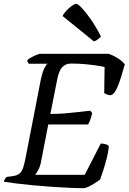

<svg xmlns="http://www.w3.org/2000/svg" viewBox="-30 -986 674 1006"><path d="M407 0Q376 0 332 -2Q288 -4 238.5 -7.5Q189 -11 140.5 -15.5Q92 -20 52.5 -25Q13 -30 -10 -34Q-8 -42 -3.5 -49Q1 -56 5 -59L35 -63Q59 -66 71.5 -76Q84 -86 91 -106.5Q98 -127 105 -164L184 -570Q192 -607 202 -627.5Q212 -648 219 -652H121Q119 -654 116 -659Q113 -664 113 -671Q120 -678 134 -685.5Q148 -693 161.5 -698.5Q175 -704 180 -704H540Q563 -696 587 -681Q611 -666 624 -649Q614 -613 603.5 -579.5Q593 -546 582 -522.5Q571 -499 559 -491Q549 -484 534.5 -489.5Q520 -495 516 -498L518 -635Q501 -639 473.5 -643Q446 -647 413 -650Q380 -653 344 -653Q319 -653 304 -641Q289 -629 281.5 -610.5Q274 -592 270 -571L234 -389Q275 -389 311 -392Q347 -395 380 -399Q413 -403 443 -406L453 -393Q448 -371 442 -355.5Q436 -340 431 -334H223L185 -139Q180 -113 170.5 -95.5Q161 -78 154 -70H414L498 -234Q514 -234 527.5 -229Q541 -224 540 -217Q538 -191 529.5 -158Q521 -125 511.5 -95Q502 -65 495 -46Q485 -38 468 -27Q451 -16 434.5 -8Q418 0 407 0ZM462 -769 298 -902Q305 -917 319.5 -932Q334 -947 348 -956.5Q362 -966 369 -966Q378 -966 398.5 -944.5Q419 -923 446 -884.5Q473 -846 499 -794Q495 -790 484 -781Q473 -772 462 -769Z"/></svg>

Font: Texturina Medium
Style: Italic
Weight: 500
Italic angle: -11°
Designer: Guillermo Torres Carreño
Foundry: Omnibus-Type
Version: Version 1.002